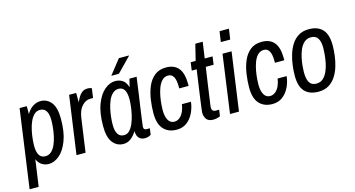

<svg xmlns="http://www.w3.org/2000/svg" viewBox="-93 -1110 3102 1678"><g transform="rotate(-15 1458.0 -270.5)"><path d="M-1 182 98 -526H163V-455Q189 -498 221.5 -518Q254 -538 290 -538Q348 -538 385.5 -491Q423 -444 423 -343Q423 -223 392.5 -144Q362 -65 315.5 -26.5Q269 12 220 12Q187 12 159.5 -4.5Q132 -21 115 -58L81 182ZM208 -61Q240 -61 263 -82.5Q286 -104 300.5 -138Q315 -172 323.5 -211.5Q332 -251 335.5 -288Q339 -325 339 -351Q339 -408 320.5 -436.5Q302 -465 265 -465Q234 -465 211.5 -443Q189 -421 174 -386Q159 -351 150.5 -311Q142 -271 138.5 -234.5Q135 -198 135 -174Q135 -118 153 -89.5Q171 -61 208 -61Z M472 0 546 -526H610V-442Q620 -462 632.5 -484.5Q645 -507 665 -522.5Q685 -538 715 -538Q732 -538 742.5 -534Q753 -530 753 -530L741 -445H714Q675 -445 641 -409.5Q607 -374 597 -304L554 0Z M895 12Q837 12 799.5 -35Q762 -82 762 -183Q762 -304 792.5 -382.5Q823 -461 869.5 -499.5Q916 -538 965 -538Q1001 -538 1030 -520Q1059 -502 1074 -453L1092 -526H1157Q1157 -526 1153.5 -503Q1150 -480 1145 -442Q1140 -404 1133.5 -358Q1127 -312 1120 -266Q1113 -220 1108 -180.5Q1103 -141 1099.5 -116.5Q1096 -92 1096 -89Q1096 -74 1103 -67.5Q1110 -61 1120 -61H1152L1144 -4Q1137 1 1122.5 6.5Q1108 12 1088 12Q1057 12 1037 -7.5Q1017 -27 1016 -71Q988 -28 959 -8Q930 12 895 12ZM920 -61Q949 -61 970 -83Q991 -105 1005.5 -140Q1020 -175 1029 -215Q1038 -255 1042 -291.5Q1046 -328 1046 -352Q1046 -408 1029 -436.5Q1012 -465 977 -465Q945 -465 922 -443.5Q899 -422 884.5 -388Q870 -354 861.5 -314.5Q853 -275 849.5 -238Q846 -201 846 -175Q846 -118 864.5 -89.5Q883 -61 920 -61ZM945 -591 1049 -723H1139L1140 -720L1014 -591Z M1377 12Q1303 12 1259.5 -34.5Q1216 -81 1216 -179Q1216 -237 1225 -300Q1234 -363 1256.5 -417Q1279 -471 1320 -504.5Q1361 -538 1425 -538Q1499 -538 1537 -492Q1575 -446 1575 -349V-331H1490V-348Q1490 -406 1474 -435.5Q1458 -465 1425 -465Q1392 -465 1369.5 -442Q1347 -419 1333.5 -383Q1320 -347 1313 -308Q1306 -269 1303.5 -236Q1301 -203 1301 -186Q1301 -127 1320 -94Q1339 -61 1375 -61Q1403 -61 1424.5 -79.5Q1446 -98 1459.5 -128Q1473 -158 1477 -192H1559Q1553 -139 1530 -92Q1507 -45 1469 -16.5Q1431 12 1377 12Z M1710 10Q1664 10 1646.5 -15.5Q1629 -41 1629 -75Q1629 -82 1633 -111.5Q1637 -141 1642.5 -184Q1648 -227 1655 -273.5Q1662 -320 1667.5 -361Q1673 -402 1677 -427.5Q1681 -453 1681 -453H1636L1646 -526H1691L1727 -672H1794L1773 -526H1844L1834 -453H1763Q1763 -453 1759.5 -428Q1756 -403 1750 -364Q1744 -325 1738 -280Q1732 -235 1726 -195Q1720 -155 1716.5 -128Q1713 -101 1713 -98Q1713 -61 1750 -61H1779L1771 -4Q1759 2 1742 6Q1725 10 1710 10Z M1861 0 1934 -526H2016L1942 0ZM1946 -628 1960 -723H2045L2031 -628Z M2243 12Q2169 12 2125.5 -34.5Q2082 -81 2082 -179Q2082 -237 2091 -300Q2100 -363 2122.5 -417Q2145 -471 2186 -504.5Q2227 -538 2291 -538Q2365 -538 2403 -492Q2441 -446 2441 -349V-331H2356V-348Q2356 -406 2340 -435.5Q2324 -465 2291 -465Q2258 -465 2235.5 -442Q2213 -419 2199.5 -383Q2186 -347 2179 -308Q2172 -269 2169.5 -236Q2167 -203 2167 -186Q2167 -127 2186 -94Q2205 -61 2241 -61Q2269 -61 2290.5 -79.5Q2312 -98 2325.5 -128Q2339 -158 2343 -192H2425Q2419 -139 2396 -92Q2373 -45 2335 -16.5Q2297 12 2243 12Z M2660 12Q2579 12 2536.5 -33.5Q2494 -79 2494 -175Q2494 -218 2500 -267.5Q2506 -317 2520.5 -365Q2535 -413 2560 -452Q2585 -491 2623.5 -514.5Q2662 -538 2717 -538Q2798 -538 2840.5 -492Q2883 -446 2883 -349Q2883 -306 2877 -256.5Q2871 -207 2856.5 -159.5Q2842 -112 2817 -73.5Q2792 -35 2753.5 -11.5Q2715 12 2660 12ZM2660 -61Q2697 -61 2721.5 -83.5Q2746 -106 2761.5 -141.5Q2777 -177 2784.5 -216.5Q2792 -256 2795 -291.5Q2798 -327 2798 -348Q2798 -406 2778 -435.5Q2758 -465 2717 -465Q2681 -465 2656 -443Q2631 -421 2616 -386.5Q2601 -352 2593 -313.5Q2585 -275 2582 -241Q2579 -207 2579 -186Q2579 -123 2598 -92Q2617 -61 2660 -61Z"/></g></svg>

Font: Archivo Narrow
Style: Italic
Weight: 400
Italic angle: -8°
Designer: Hector Gatti
Foundry: Omnibus-Type
Version: Version 3.002